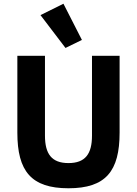

<svg xmlns="http://www.w3.org/2000/svg" viewBox="-20 -997 734 1029"><path d="M331 -740 419 -783 320 -977 197 -916ZM73 -698V-286C73 -80 147 12 347 12C547 12 621 -80 621 -286V-698H473V-270C473 -172 437 -123 347 -123C257 -123 221 -172 221 -270V-698Z"/></svg>

Font: IBM Plex Devanagari
Style: Bold
Weight: 700
Designer: Mike Abbink, Paul van der Laan, Pieter van Rosmalen, Erin McLaughlin
Foundry: Bold Monday
Version: Version 1.0